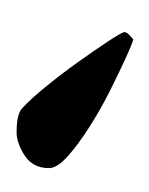

<svg xmlns="http://www.w3.org/2000/svg" viewBox="6 -670 184 237"><g transform="rotate(-90 98.5 -551.0)"><path d="M169 -479Q164 -480 146.5 -488Q129 -496 106 -507.5Q83 -519 61 -533Q39 -547 24.5 -560Q10 -573 10 -583Q10 -603 25.5 -613Q41 -623 54 -623Q77 -623 84 -616Q95 -606 110.5 -587Q126 -568 141 -547Q156 -526 166.5 -510Q177 -494 178 -490Q177 -486 174 -483.5Q171 -481 169 -479Z"/></g></svg>

Font: Amiri
Style: Bold Italic
Weight: 700
Italic angle: 10°
Designer: Khaled Hosny
Version: Version 0.113